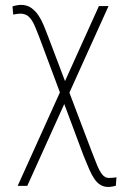

<svg xmlns="http://www.w3.org/2000/svg" viewBox="-20 -553 502 780"><path d="M420.9 -528.3 90.8 202.1H51.8L381.8 -528.3ZM64.9 -533.2Q89.8 -533.2 107.2 -520.8Q124.5 -508.3 137 -489.3Q149.4 -470.2 157.7 -449.7Q166 -429.2 172.4 -412.6L353.5 64.9Q363.8 90.8 373.3 115Q382.8 139.2 394.3 154.5Q405.8 169.9 421.9 169.9Q426.8 169.9 437 169.2Q447.3 168.5 453.1 167L450.7 201.2Q445.8 203.1 436.3 204.8Q426.8 206.5 420.4 206.5Q402.3 206.5 388.7 198.5Q375 190.4 364 174.6Q353 158.7 342.5 134.8Q332 110.8 319.3 79.1L139.6 -401.9Q129.4 -428.7 119.9 -450.4Q110.4 -472.2 97.2 -484.9Q84 -497.6 62 -497.6Q57.1 -497.6 47.9 -496.3Q38.6 -495.1 33.7 -493.7L30.8 -526.9Q36.6 -529.3 47.1 -531.2Q57.6 -533.2 64.9 -533.2Z"/></svg>

Font: Roboto Condensed ExtraLight
Style: Regular
Weight: 250
Designer: Christian Robertson
Foundry: Google
Version: Version 3.008; 2023